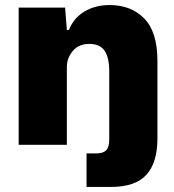

<svg xmlns="http://www.w3.org/2000/svg" viewBox="-20 -574 689 761"><path d="M323 34H362Q389 34 401 21.5Q413 9 413 -21V-291Q413 -346 394.5 -373Q376 -400 334 -400Q292 -400 268.5 -372Q245 -344 245 -308V0H54V-544H238L245 -455H253Q272 -503 315 -528.5Q358 -554 414 -554Q500 -554 552 -500.5Q604 -447 604 -333V-25Q604 70 560.5 118.5Q517 167 419 167H323Z"/></svg>

Font: Mona Sans Black
Style: Regular
Weight: 900
Designer: Deni Anggara
Foundry: GitHub
Version: Version 2.000